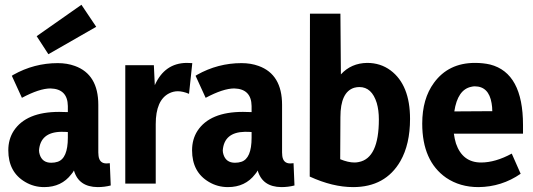

<svg xmlns="http://www.w3.org/2000/svg" viewBox="-20 -765 2219 800"><path d="M386.7 14.6Q415 14.6 441.4 7.8L437.5 -85Q431.6 -84 423.8 -84Q394.5 -84 390.6 -115.2Q389.6 -122.1 389.6 -129.9V-328.1Q389.6 -455.1 292 -490.2Q259.8 -502 220.7 -502Q122.1 -502 35.2 -453.1Q32.2 -451.2 29.3 -449.2L71.3 -357.4Q144.5 -396.5 190.4 -396.5Q261.7 -394.5 262.7 -323.2V-297.9Q248 -298.8 226.6 -298.8Q88.9 -298.8 37.1 -219.7Q14.6 -184.6 14.6 -138.7Q14.6 -47.9 85 -6.8Q121.1 14.6 164.1 14.6Q236.3 14.6 277.3 -39.1Q284.2 -46.9 288.1 -54.7Q307.6 13.7 386.7 14.6ZM193.4 -86.9Q156.2 -86.9 145.5 -121.1Q142.6 -129.9 142.6 -138.7Q148.4 -213.9 234.4 -215.8Q253.9 -215.8 262.7 -214.8V-191.4Q262.7 -104.5 219.7 -90.8Q208 -86.9 193.4 -86.9ZM380.9 -653.3 319.3 -745.1 132.8 -614.3 181.6 -539.1Z M628.9 0V-248Q628.9 -347.7 684.6 -376Q702.1 -384.8 720.7 -384.8Q742.2 -384.8 767.6 -374L781.2 -502Q772.5 -502.9 757.8 -502.9Q666 -502 625 -410.2L621.1 -493.2H502V0Z M1152.3 14.6Q1180.7 14.6 1207 7.8L1203.1 -85Q1197.3 -84 1189.5 -84Q1160.2 -84 1156.2 -115.2Q1155.3 -122.1 1155.3 -129.9V-328.1Q1155.3 -455.1 1057.6 -490.2Q1025.4 -502 986.3 -502Q887.7 -502 800.8 -453.1Q797.9 -451.2 794.9 -449.2L836.9 -357.4Q910.2 -396.5 956.1 -396.5Q1027.3 -394.5 1028.3 -323.2V-297.9Q1013.7 -298.8 992.2 -298.8Q854.5 -298.8 802.7 -219.7Q780.3 -184.6 780.3 -138.7Q780.3 -47.9 850.6 -6.8Q886.7 14.6 929.7 14.6Q1002 14.6 1043 -39.1Q1049.8 -46.9 1053.7 -54.7Q1073.2 13.7 1152.3 14.6ZM959 -86.9Q921.9 -86.9 911.1 -121.1Q908.2 -129.9 908.2 -138.7Q914.1 -213.9 1000 -215.8Q1019.5 -215.8 1028.3 -214.8V-191.4Q1028.3 -104.5 985.4 -90.8Q973.6 -86.9 959 -86.9Z M1688.5 -269.5Q1688.5 -411.1 1607.4 -471.7Q1565.4 -502.9 1509.8 -502.9Q1443.4 -502 1400.4 -455.1L1398.4 -708H1271.5L1270.5 -29.3Q1366.2 14.6 1451.2 14.6Q1585.9 14.6 1648.4 -93.8Q1688.5 -164.1 1688.5 -269.5ZM1397.5 -101.6 1398.4 -277.3Q1398.4 -381.8 1456.1 -399.4Q1466.8 -402.3 1477.5 -402.3Q1529.3 -402.3 1549.8 -335.9Q1558.6 -305.7 1558.6 -267.6Q1558.6 -105.5 1474.6 -89.8Q1465.8 -87.9 1457 -87.9Q1430.7 -87.9 1397.5 -101.6Z M2149.4 -41 2112.3 -125Q2043.9 -87.9 1984.4 -87.9Q1907.2 -87.9 1879.9 -167Q1874 -186.5 1871.1 -208H2159.2V-244.1Q2159.2 -460.9 2022.5 -496.1Q1993.2 -502.9 1959 -502.9Q1848.6 -502.9 1788.1 -419.9Q1739.3 -353.5 1739.3 -250Q1739.3 -93.8 1838.9 -24.4Q1896.5 14.6 1973.6 14.6Q2070.3 13.7 2149.4 -41ZM1958 -405.3Q2016.6 -405.3 2028.3 -335Q2031.2 -319.3 2031.2 -301.8L1873 -300.8Q1886.7 -391.6 1943.4 -403.3Q1951.2 -405.3 1958 -405.3Z"/></svg>

Font: Yaldevi Colombo
Style: Bold
Weight: 700
Designer: Sol Matas, Denzil Rajitha, Kosala Senevirathne and Pathum Egodawatta
Foundry: Mooniak
Version: Version 1.020 ; ttfautohint (v1.6)